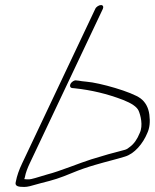

<svg xmlns="http://www.w3.org/2000/svg" viewBox="-20 -682 612 759"><path d="M356.6 -647 67.4 -36C55.5 -11 46.9 13 42.6 36C36.6 55 54 57 76 57C82 57 90.3 56 97.9 54C105.6 52 119.8 48 141.7 42C193.8 29 213.7 23 266.7 1C295.5 -11 324.6 -21 355.5 -30C402.9 -44 435.1 -51 473.9 -63C511.4 -74 545 -114 562.3 -156C571.6 -176 574.2 -200 570.4 -229C566.6 -258 554.2 -279 535.6 -293C500.9 -319 373.2 -355 322.5 -359C307.8 -360 297.5 -362 291.8 -363L282.1 -364C278.4 -365 274.1 -364 269.1 -361C254.3 -352 253.2 -336 264.6 -334L275.3 -333C341.1 -326 404.3 -311 466.7 -287C499.6 -274 521.2 -260 528.1 -244C535.1 -228 546.8 -186 532.3 -156C522.7 -132 509.7 -113 492.9 -101C487.4 -96 481.1 -92 474.5 -90C424.3 -77 391.5 -68 340.4 -52C298.3 -39 213.3 -4 168.8 7C126.7 20 102.5 27 95.5 27C88.5 27 81.5 27 75.8 26C77.7 23 77.7 20 78.9 16C81.4 2 88.7 -18 97.4 -36L386.6 -647C390.1 -655 387.3 -662 379.3 -662C371.3 -662 360.1 -655 356.6 -647Z"/></svg>

Font: MewTooHand
Style: UltIta
Weight: 400
Designer: Mew Too, Robert Jablonski
Version: Version 0.77